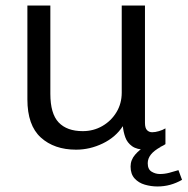

<svg xmlns="http://www.w3.org/2000/svg" viewBox="-20 -531 678 694"><path d="M255 10Q176 10 127.5 -34Q79 -78 79 -172V-511H162V-192Q162 -120 192 -88.5Q222 -57 279 -57Q318 -57 350 -75.5Q382 -94 401 -125.5Q420 -157 420 -196V-511H504V-87Q504 -68 511.5 -60.5Q519 -53 530 -53Q541 -53 554.5 -57Q568 -61 578 -67V-10Q565 -1 547 4.5Q529 10 506 10Q475 10 457.5 -2.5Q440 -15 433 -34.5Q426 -54 424 -75Q398 -35 351.5 -12.5Q305 10 255 10ZM549 143Q526 143 503.5 136.5Q481 130 466.5 114Q452 98 452 71Q452 47 468.5 28Q485 9 503 0H561Q537 13 525.5 27.5Q514 42 514 59Q514 81 528 89.5Q542 98 558 98Q575 98 592 93.5Q609 89 625 84L638 119Q617 131 595 137Q573 143 549 143Z"/></svg>

Font: Chivo Medium Light
Style: Regular
Weight: 300
Version: Version 2.002